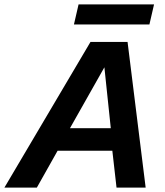

<svg xmlns="http://www.w3.org/2000/svg" viewBox="-68 -850 748 870"><path d="M-48 0 342 -660H510L592 0H460L441 -167H193L99 0ZM249 -269H434L405 -545ZM630 -830 609 -739H267L288 -830Z"/></svg>

Font: Work Sans SemiBold
Style: Italic
Weight: 600
Italic angle: -13°
Designer: Wei Huang
Foundry: Wei Huang
Version: Version 2.012; ttfautohint (v1.8.3)